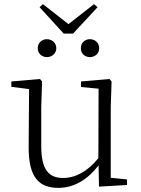

<svg xmlns="http://www.w3.org/2000/svg" viewBox="-20 -897 683 931"><path d="M207 -620C231 -620 253 -637 253 -663C253 -690 231 -707 207 -707C184 -707 163 -690 163 -663C163 -637 184 -620 207 -620ZM416 -620C440 -620 461 -637 461 -663C461 -690 440 -707 416 -707C392 -707 372 -690 372 -663C372 -637 392 -620 416 -620ZM188 -877 172 -862 289 -734H334L453 -862L436 -877L312 -780ZM460 8 596 0V-27L517 -35V-377L521 -502L511 -514L373 -502V-475L458 -467L457 -130C407 -68 348 -34 286 -34C217 -34 180 -74 180 -188V-377L184 -502L174 -514L35 -502V-476L121 -465L119 -185C118 -37 169 14 263 14C342 14 407 -29 458 -95Z"/></svg>

Font: Noto Serif TC ExtraLight
Style: Regular
Weight: 200
Designer: Ryoko NISHIZUKA 西塚涼子 (kana & ideographs); Frank Grießhammer (Latin, Greek & Cyrillic); Wenlong ZHANG 张文龙 (bopomofo); San
Foundry: Adobe
Version: Version 2.001;hotconv 1.1.0;makeotfexe 2.6.0